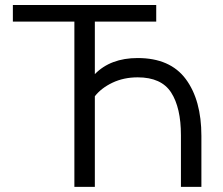

<svg xmlns="http://www.w3.org/2000/svg" viewBox="-20 -726 866 746"><path d="M762.5 0H683V-200.5Q683 -307.5 645 -366.5Q607 -425.5 515 -425.5Q461 -425.5 417.2 -404.8Q373.5 -384 348.5 -352V0H269V-642H30V-706.5H587V-642H348.5V-438Q409.5 -500.5 515 -500.5Q641 -500.5 701.8 -418.8Q762.5 -337 762.5 -198Z"/></svg>

Font: Acari Sans
Style: Regular
Weight: 400
Designer: Alfredo Marco Pradil and Stefan Peev (font) & Cristiano Sobral (main changes)
Foundry: Alfredo Marco Pradil and Stefan Peev (font) & Cristiano Sobral (main changes)
Version: Version 1.063; ttfautohint (v1.8.3)